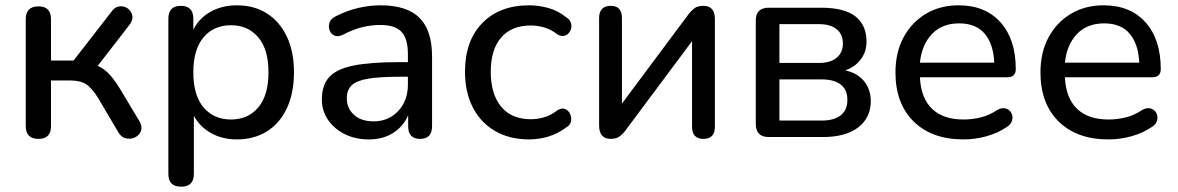

<svg xmlns="http://www.w3.org/2000/svg" viewBox="-20 -516 4435 723"><path d="M125 7Q77 7 77 -41V-444Q77 -492 125 -492Q172 -492 172 -444V-288H257L399 -471Q412 -490 429.5 -492Q447 -494 460.5 -484.5Q474 -475 478 -458.5Q482 -442 468 -423L348 -268Q373 -257 393.5 -234.5Q414 -212 437 -173L506 -58Q517 -38 510.5 -22Q504 -6 488 1.5Q472 9 454 5Q436 1 425 -19L350 -146Q326 -185 304 -199Q282 -213 244 -213H172V-41Q172 7 125 7Z M850 -66Q914 -66 952.5 -111.5Q991 -157 991 -244Q991 -330 952.5 -375.5Q914 -421 850 -421Q785 -421 746.5 -375.5Q708 -330 708 -244Q708 -157 746.5 -111.5Q785 -66 850 -66ZM662 187Q614 187 614 139V-446Q614 -494 661 -494Q708 -494 708 -446V-404Q729 -447 772.5 -471.5Q816 -496 872 -496Q937 -496 985 -465.5Q1033 -435 1060 -378.5Q1087 -322 1087 -244Q1087 -166 1060.5 -109Q1034 -52 985.5 -21.5Q937 9 872 9Q817 9 774.5 -15Q732 -39 710 -80V139Q710 187 662 187Z M1369 9Q1318 9 1278 -11Q1238 -31 1215 -65Q1192 -99 1192 -141Q1192 -195 1219.5 -225.5Q1247 -256 1310.5 -269Q1374 -282 1482 -282H1516V-312Q1516 -371 1491.5 -396.5Q1467 -422 1412 -422Q1378 -422 1343.5 -413.5Q1309 -405 1271 -385Q1252 -376 1238.5 -382.5Q1225 -389 1220.5 -403.5Q1216 -418 1221.5 -432.5Q1227 -447 1245 -455Q1288 -477 1331 -486.5Q1374 -496 1413 -496Q1512 -496 1559.5 -449Q1607 -402 1607 -303V-41Q1607 7 1562 7Q1517 7 1517 -41V-82Q1499 -40 1460.5 -15.5Q1422 9 1369 9ZM1516 -227H1484Q1408 -227 1365 -219.5Q1322 -212 1304 -194.5Q1286 -177 1286 -146Q1286 -108 1313 -83.5Q1340 -59 1387 -59Q1443 -59 1479.5 -98Q1516 -137 1516 -197Z M1973 9Q1899 9 1844.5 -22.5Q1790 -54 1760.5 -111.5Q1731 -169 1731 -246Q1731 -362 1796 -429Q1861 -496 1973 -496Q2008 -496 2044.5 -486Q2081 -476 2112 -451Q2127 -442 2130.5 -427.5Q2134 -413 2127.5 -400Q2121 -387 2108 -382Q2095 -377 2078 -387Q2054 -406 2028.5 -413Q2003 -420 1979 -420Q1906 -420 1867 -374.5Q1828 -329 1828 -246Q1828 -162 1867 -114.5Q1906 -67 1979 -67Q2003 -67 2028 -74Q2053 -81 2078 -100Q2095 -111 2108 -105.5Q2121 -100 2127 -86.5Q2133 -73 2130 -58.5Q2127 -44 2112 -36Q2080 -12 2044 -1.5Q2008 9 1973 9Z M2280 7Q2236 7 2236 -44V-448Q2236 -494 2280 -494Q2322 -494 2322 -448V-126L2574 -464Q2583 -476 2595 -485Q2607 -494 2629 -494Q2672 -494 2672 -444V-39Q2672 7 2629 7Q2586 7 2586 -39V-361L2334 -23Q2326 -12 2313.5 -2.5Q2301 7 2280 7Z M2915 -62H3074Q3121 -62 3146 -82Q3171 -102 3171 -140Q3171 -178 3146 -197.5Q3121 -217 3074 -217H2915ZM2915 -279H3065Q3107 -279 3130.5 -298.5Q3154 -318 3154 -352Q3154 -387 3130.5 -406Q3107 -425 3065 -425H2915ZM2875 0Q2826 0 2826 -49V-439Q2826 -487 2875 -487H3071Q3160 -487 3201.5 -454Q3243 -421 3243 -359Q3243 -321 3221.5 -292.5Q3200 -264 3163 -251Q3209 -241 3234 -210Q3259 -179 3259 -135Q3259 -73 3212 -36.5Q3165 0 3079 0Z M3608 9Q3489 9 3420.5 -58.5Q3352 -126 3352 -243Q3352 -319 3382.5 -375.5Q3413 -432 3466.5 -464Q3520 -496 3590 -496Q3690 -496 3747.5 -432Q3805 -368 3805 -256Q3805 -225 3773 -225H3444Q3448 -146 3490 -106Q3532 -66 3608 -66Q3641 -66 3673.5 -74Q3706 -82 3737 -103Q3755 -112 3769 -107Q3783 -102 3789 -89.5Q3795 -77 3791 -62Q3787 -47 3770 -37Q3738 -15 3695 -3Q3652 9 3608 9ZM3444 -280H3724Q3721 -350 3688 -389Q3655 -428 3592 -428Q3527 -428 3489 -387.5Q3451 -347 3444 -280Z M4154 9Q4035 9 3966.5 -58.5Q3898 -126 3898 -243Q3898 -319 3928.5 -375.5Q3959 -432 4012.5 -464Q4066 -496 4136 -496Q4236 -496 4293.5 -432Q4351 -368 4351 -256Q4351 -225 4319 -225H3990Q3994 -146 4036 -106Q4078 -66 4154 -66Q4187 -66 4219.5 -74Q4252 -82 4283 -103Q4301 -112 4315 -107Q4329 -102 4335 -89.5Q4341 -77 4337 -62Q4333 -47 4316 -37Q4284 -15 4241 -3Q4198 9 4154 9ZM3990 -280H4270Q4267 -350 4234 -389Q4201 -428 4138 -428Q4073 -428 4035 -387.5Q3997 -347 3990 -280Z"/></svg>

Font: Chiron GoRound TC
Style: Regular
Weight: 400
Designer: Ryoko NISHIZUKA 西塚涼子 (kana, bopomofo & ideographs); Paul D. Hunt (Latin, Greek & Cyrillic); Sandoll Communications 산돌커뮤니
Foundry: Adobe
Version: Version 1.000;hotconv 1.1.1;makeotfexe 2.6.0